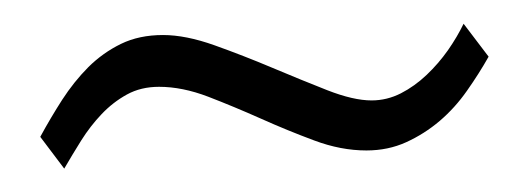

<svg xmlns="http://www.w3.org/2000/svg" viewBox="-20 -328 455 165"><path d="M399.9 -279.3Q391.6 -264.6 381.3 -250Q371.1 -235.4 357.9 -224.1Q344.7 -212.9 329.1 -205.8Q313.5 -198.7 294.9 -198.7Q272.9 -198.7 250 -207.3Q227.1 -215.8 204.1 -226.1Q181.2 -236.3 158.9 -244.9Q136.7 -253.4 116.7 -253.4Q101.1 -253.4 89.1 -246.8Q77.1 -240.2 67.4 -230Q57.6 -219.7 49.8 -207.3Q42 -194.8 35.2 -183.1L14.6 -210.4Q23.4 -226.6 33.4 -242.2Q43.5 -257.8 55.9 -270.3Q68.4 -282.7 84 -290.3Q99.6 -297.9 120.1 -297.9Q139.6 -297.9 164.3 -289.1Q189 -280.3 213.9 -269.8Q238.8 -259.3 261.2 -250.5Q283.7 -241.7 299.3 -241.7Q312.5 -241.7 324.5 -247.8Q336.4 -253.9 346.7 -263.7Q356.9 -273.4 365 -284.9Q373 -296.4 378.4 -307.6L399.9 -279.3Z"/></svg>

Font: Surma
Style: Regular
Weight: 400
Designer: Sue Lloyd-Williams
Foundry: Sylheti Translation And Research
Version: Version 3.000